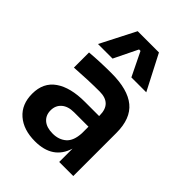

<svg xmlns="http://www.w3.org/2000/svg" viewBox="-236 -931 1060 1060"><g transform="rotate(45 294.0 -401.5)"><path d="M212.9 -611.8H99.1L204.1 -816.9H370.1L476.1 -611.8H359.9L292 -751H280.8ZM232.9 14.2Q142.6 14.2 89.4 -32.2Q36.1 -78.6 36.1 -161.1Q36.1 -248 98.9 -291.5Q161.6 -335 273.9 -335H384.8V-339.8Q384.8 -433.1 291 -433.1Q202.6 -433.1 97.2 -425.8V-543.9Q177.7 -550.8 266.1 -550.8Q393.6 -550.8 455.8 -499.5Q518.1 -448.2 518.1 -336.9V0H408.2V-104Q371.6 14.2 232.9 14.2ZM272 -85Q319.8 -85 350.8 -112.1Q381.8 -139.2 384.8 -201.2V-252H272Q225.6 -252 199.2 -229Q172.9 -206.1 172.9 -168Q172.9 -129.9 198.7 -107.4Q224.6 -85 272 -85Z"/></g></svg>

Font: Sora SemiBold
Style: Regular
Weight: 600
Designer: Jonathan Barnbrook, Julián Moncada
Foundry: Barnbrook Fonts
Version: Version 2.000